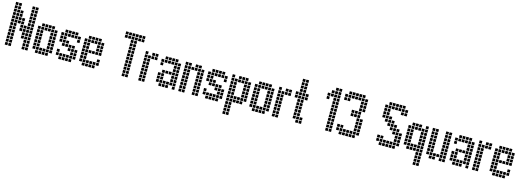

<svg xmlns="http://www.w3.org/2000/svg" viewBox="3 -1640 7594 2779"><g transform="rotate(15 3800.0 -250.0)"><path d="M5 -645V-605H45V-645ZM5 -595V-555H45V-595ZM5 -545V-505H45V-545ZM5 -495V-455H45V-495ZM5 -445V-405H45V-445ZM5 -395V-355H45V-395ZM5 -345V-305H45V-345ZM5 -295V-255H45V-295ZM5 -245V-205H45V-245ZM5 -145V-105H45V-145ZM5 -95V-55H45V-95ZM5 -45V-5H45V-45ZM5 -195V-155H45V-195ZM55 -645V-605H95V-645ZM55 -595V-555H95V-595ZM55 -545V-505H95V-545ZM55 -495V-455H95V-495ZM55 -445V-405H95V-445ZM55 -395V-355H95V-395ZM55 -345V-305H95V-345ZM55 -295V-255H95V-295ZM55 -245V-205H95V-245ZM55 -195V-155H95V-195ZM55 -145V-105H95V-145ZM55 -95V-55H95V-95ZM55 -45V-5H95V-45ZM105 -545V-505H145V-545ZM105 -495V-455H145V-495ZM105 -445V-405H145V-445ZM105 -395V-355H145V-395ZM155 -445V-405H195V-445ZM155 -395V-355H195V-395ZM155 -345V-305H195V-345ZM155 -295V-255H195V-295ZM205 -345V-305H245V-345ZM205 -295V-255H245V-295ZM205 -245V-205H245V-245ZM205 -195V-155H245V-195ZM255 -645V-605H295V-645ZM255 -595V-555H295V-595ZM255 -545V-505H295V-545ZM255 -495V-455H295V-495ZM255 -445V-405H295V-445ZM255 -395V-355H295V-395ZM255 -345V-305H295V-345ZM255 -295V-255H295V-295ZM255 -245V-205H295V-245ZM255 -195V-155H295V-195ZM255 -145V-105H295V-145ZM255 -95V-55H295V-95ZM255 -45V-5H295V-45ZM305 -645V-605H345V-645ZM305 -595V-555H345V-595ZM305 -545V-505H345V-545ZM305 -495V-455H345V-495ZM305 -445V-405H345V-445ZM305 -395V-355H345V-395ZM305 -345V-305H345V-345ZM305 -295V-255H345V-295ZM305 -245V-205H345V-245ZM305 -195V-155H345V-195ZM305 -145V-105H345V-145ZM305 -95V-55H345V-95ZM305 -45V-5H345V-45Z M405 -395V-355H445V-395ZM405 -345V-305H445V-345ZM405 -295V-255H445V-295ZM405 -245V-205H445V-245ZM405 -195V-155H445V-195ZM405 -145V-105H445V-145ZM405 -95V-55H445V-95ZM455 -445V-405H495V-445ZM455 -395V-355H495V-395ZM455 -345V-305H495V-345ZM455 -295V-255H495V-295ZM455 -245V-205H495V-245ZM455 -195V-155H495V-195ZM455 -145V-105H495V-145ZM455 -95V-55H495V-95ZM455 -45V-5H495V-45ZM505 -95V-55H545V-95ZM505 -45V-5H545V-45ZM555 -45V-5H595V-45ZM555 -95V-55H595V-95ZM505 -445V-405H545V-445ZM555 -445V-405H595V-445ZM605 -445V-405H645V-445ZM605 -395V-355H645V-395ZM605 -345V-305H645V-345ZM605 -295V-255H645V-295ZM605 -245V-205H645V-245ZM605 -195V-155H645V-195ZM605 -145V-105H645V-145ZM605 -95V-55H645V-95ZM605 -45V-5H645V-45ZM655 -395V-355H695V-395ZM655 -345V-305H695V-345ZM655 -295V-255H695V-295ZM655 -245V-205H695V-245ZM655 -195V-155H695V-195ZM655 -145V-105H695V-145ZM655 -95V-55H695V-95ZM555 -395V-355H595V-395ZM505 -395V-355H545V-395Z M755 -145V-105H795V-145ZM755 -95V-55H795V-95ZM805 -95V-55H845V-95ZM805 -45V-5H845V-45ZM855 -45V-5H895V-45ZM855 -95V-55H895V-95ZM905 -95V-55H945V-95ZM905 -45V-5H945V-45ZM955 -45V-5H995V-45ZM955 -95V-55H995V-95ZM955 -145V-105H995V-145ZM955 -195V-155H995V-195ZM955 -245V-205H995V-245ZM1005 -195V-155H1045V-195ZM1005 -145V-105H1045V-145ZM1005 -95V-55H1045V-95ZM905 -195V-155H945V-195ZM905 -245V-205H945V-245ZM855 -295V-255H895V-295ZM855 -245V-205H895V-245ZM805 -295V-255H845V-295ZM805 -345V-305H845V-345ZM805 -395V-355H845V-395ZM805 -445V-405H845V-445ZM755 -395V-355H795V-395ZM755 -345V-305H795V-345ZM955 -445V-405H995V-445ZM905 -445V-405H945V-445ZM855 -445V-405H895V-445ZM1005 -395V-355H1045V-395ZM805 -245V-205H845V-245ZM755 -295V-255H795V-295ZM855 -395V-355H895V-395ZM905 -395V-355H945V-395ZM955 -395V-355H995V-395ZM1005 -345V-305H1045V-345Z M1155 -45V-5H1195V-45ZM1205 -45V-5H1245V-45ZM1255 -45V-5H1295V-45ZM1305 -45V-5H1345V-45ZM1105 -95V-55H1145V-95ZM1155 -95V-55H1195V-95ZM1205 -95V-55H1245V-95ZM1255 -95V-55H1295V-95ZM1305 -95V-55H1345V-95ZM1355 -95V-55H1395V-95ZM1155 -445V-405H1195V-445ZM1205 -445V-405H1245V-445ZM1255 -445V-405H1295V-445ZM1305 -445V-405H1345V-445ZM1105 -395V-355H1145V-395ZM1105 -345V-305H1145V-345ZM1105 -295V-255H1145V-295ZM1105 -245V-205H1145V-245ZM1105 -195V-155H1145V-195ZM1105 -145V-105H1145V-145ZM1155 -395V-355H1195V-395ZM1155 -345V-305H1195V-345ZM1155 -295V-255H1195V-295ZM1155 -245V-205H1195V-245ZM1155 -195V-155H1195V-195ZM1155 -145V-105H1195V-145ZM1205 -245V-205H1245V-245ZM1255 -245V-205H1295V-245ZM1305 -245V-205H1345V-245ZM1355 -245V-205H1395V-245ZM1305 -395V-355H1345V-395ZM1305 -345V-305H1345V-345ZM1305 -295V-255H1345V-295ZM1355 -395V-355H1395V-395ZM1355 -345V-305H1395V-345ZM1355 -295V-255H1395V-295ZM1355 -145V-105H1395V-145ZM1255 -395V-355H1295V-395ZM1205 -395V-355H1245V-395Z M1655 -645V-605H1695V-645ZM1655 -595V-555H1695V-595ZM1705 -595V-555H1745V-595ZM1705 -645V-605H1745V-645ZM1755 -645V-605H1795V-645ZM1755 -595V-555H1795V-595ZM1755 -545V-505H1795V-545ZM1755 -495V-455H1795V-495ZM1755 -445V-405H1795V-445ZM1755 -395V-355H1795V-395ZM1755 -345V-305H1795V-345ZM1755 -295V-255H1795V-295ZM1755 -245V-205H1795V-245ZM1755 -195V-155H1795V-195ZM1755 -145V-105H1795V-145ZM1755 -95V-55H1795V-95ZM1755 -45V-5H1795V-45ZM1805 -45V-5H1845V-45ZM1805 -95V-55H1845V-95ZM1805 -145V-105H1845V-145ZM1805 -195V-155H1845V-195ZM1805 -245V-205H1845V-245ZM1805 -295V-255H1845V-295ZM1805 -345V-305H1845V-345ZM1805 -395V-355H1845V-395ZM1805 -445V-405H1845V-445ZM1805 -495V-455H1845V-495ZM1805 -545V-505H1845V-545ZM1805 -595V-555H1845V-595ZM1805 -645V-605H1845V-645ZM1855 -645V-605H1895V-645ZM1855 -595V-555H1895V-595ZM1905 -595V-555H1945V-595ZM1905 -645V-605H1945V-645Z M2005 -445V-405H2045V-445ZM2005 -395V-355H2045V-395ZM2005 -345V-305H2045V-345ZM2005 -295V-255H2045V-295ZM2005 -245V-205H2045V-245ZM2005 -195V-155H2045V-195ZM2005 -145V-105H2045V-145ZM2005 -95V-55H2045V-95ZM2005 -45V-5H2045V-45ZM2055 -395V-355H2095V-395ZM2055 -345V-305H2095V-345ZM2055 -295V-255H2095V-295ZM2055 -245V-205H2095V-245ZM2055 -195V-155H2095V-195ZM2055 -145V-105H2095V-145ZM2055 -95V-55H2095V-95ZM2055 -45V-5H2095V-45ZM2105 -445V-405H2145V-445ZM2155 -445V-405H2195V-445ZM2155 -395V-355H2195V-395ZM2105 -395V-355H2145V-395Z M2255 -95V-55H2295V-95ZM2255 -145V-105H2295V-145ZM2255 -195V-155H2295V-195ZM2305 -245V-205H2345V-245ZM2305 -195V-155H2345V-195ZM2305 -145V-105H2345V-145ZM2305 -95V-55H2345V-95ZM2305 -45V-5H2345V-45ZM2355 -95V-55H2395V-95ZM2405 -95V-55H2445V-95ZM2405 -45V-5H2445V-45ZM2355 -45V-5H2395V-45ZM2455 -95V-55H2495V-95ZM2455 -145V-105H2495V-145ZM2455 -195V-155H2495V-195ZM2455 -245V-205H2495V-245ZM2455 -295V-255H2495V-295ZM2505 -45V-5H2545V-45ZM2505 -95V-55H2545V-95ZM2505 -145V-105H2545V-145ZM2505 -195V-155H2545V-195ZM2505 -245V-205H2545V-245ZM2505 -295V-255H2545V-295ZM2455 -345V-305H2495V-345ZM2455 -395V-355H2495V-395ZM2505 -395V-355H2545V-395ZM2505 -345V-305H2545V-345ZM2455 -445V-405H2495V-445ZM2405 -445V-405H2445V-445ZM2355 -445V-405H2395V-445ZM2305 -445V-405H2345V-445ZM2255 -395V-355H2295V-395ZM2355 -245V-205H2395V-245ZM2405 -245V-205H2445V-245ZM2255 -345V-305H2295V-345ZM2305 -395V-355H2345V-395ZM2355 -395V-355H2395V-395ZM2405 -395V-355H2445V-395Z M2605 -445V-405H2645V-445ZM2605 -395V-355H2645V-395ZM2605 -345V-305H2645V-345ZM2605 -295V-255H2645V-295ZM2605 -245V-205H2645V-245ZM2605 -195V-155H2645V-195ZM2605 -145V-105H2645V-145ZM2605 -95V-55H2645V-95ZM2605 -45V-5H2645V-45ZM2655 -45V-5H2695V-45ZM2655 -95V-55H2695V-95ZM2655 -145V-105H2695V-145ZM2655 -195V-155H2695V-195ZM2655 -245V-205H2695V-245ZM2655 -295V-255H2695V-295ZM2655 -345V-305H2695V-345ZM2655 -395V-355H2695V-395ZM2655 -445V-405H2695V-445ZM2755 -445V-405H2795V-445ZM2805 -445V-405H2845V-445ZM2855 -395V-355H2895V-395ZM2855 -345V-305H2895V-345ZM2855 -295V-255H2895V-295ZM2855 -245V-205H2895V-245ZM2855 -195V-155H2895V-195ZM2855 -145V-105H2895V-145ZM2855 -95V-55H2895V-95ZM2855 -45V-5H2895V-45ZM2805 -395V-355H2845V-395ZM2805 -345V-305H2845V-345ZM2805 -295V-255H2845V-295ZM2805 -245V-205H2845V-245ZM2805 -195V-155H2845V-195ZM2805 -145V-105H2845V-145ZM2805 -95V-55H2845V-95ZM2805 -45V-5H2845V-45ZM2755 -395V-355H2795V-395ZM2705 -395V-355H2745V-395Z M2955 -145V-105H2995V-145ZM2955 -95V-55H2995V-95ZM3005 -95V-55H3045V-95ZM3005 -45V-5H3045V-45ZM3055 -45V-5H3095V-45ZM3055 -95V-55H3095V-95ZM3105 -95V-55H3145V-95ZM3105 -45V-5H3145V-45ZM3155 -45V-5H3195V-45ZM3155 -95V-55H3195V-95ZM3155 -145V-105H3195V-145ZM3155 -195V-155H3195V-195ZM3155 -245V-205H3195V-245ZM3205 -195V-155H3245V-195ZM3205 -145V-105H3245V-145ZM3205 -95V-55H3245V-95ZM3105 -195V-155H3145V-195ZM3105 -245V-205H3145V-245ZM3055 -295V-255H3095V-295ZM3055 -245V-205H3095V-245ZM3005 -295V-255H3045V-295ZM3005 -345V-305H3045V-345ZM3005 -395V-355H3045V-395ZM3005 -445V-405H3045V-445ZM2955 -395V-355H2995V-395ZM2955 -345V-305H2995V-345ZM3155 -445V-405H3195V-445ZM3105 -445V-405H3145V-445ZM3055 -445V-405H3095V-445ZM3205 -395V-355H3245V-395ZM3005 -245V-205H3045V-245ZM2955 -295V-255H2995V-295ZM3055 -395V-355H3095V-395ZM3105 -395V-355H3145V-395ZM3155 -395V-355H3195V-395ZM3205 -345V-305H3245V-345Z M3305 5V45H3345V5ZM3305 55V95H3345V55ZM3305 105V145H3345V105ZM3355 105V145H3395V105ZM3355 55V95H3395V55ZM3355 5V45H3395V5ZM3305 -45V-5H3345V-45ZM3305 -95V-55H3345V-95ZM3305 -145V-105H3345V-145ZM3305 -195V-155H3345V-195ZM3305 -245V-205H3345V-245ZM3305 -295V-255H3345V-295ZM3305 -345V-305H3345V-345ZM3305 -395V-355H3345V-395ZM3305 -445V-405H3345V-445ZM3355 -395V-355H3395V-395ZM3355 -345V-305H3395V-345ZM3355 -295V-255H3395V-295ZM3355 -245V-205H3395V-245ZM3355 -195V-155H3395V-195ZM3355 -145V-105H3395V-145ZM3355 -95V-55H3395V-95ZM3355 -45V-5H3395V-45ZM3405 -95V-55H3445V-95ZM3455 -95V-55H3495V-95ZM3505 -95V-55H3545V-95ZM3555 -145V-105H3595V-145ZM3505 -145V-105H3545V-145ZM3455 -145V-105H3495V-145ZM3405 -145V-105H3445V-145ZM3555 -195V-155H3595V-195ZM3555 -245V-205H3595V-245ZM3555 -295V-255H3595V-295ZM3555 -345V-305H3595V-345ZM3555 -395V-355H3595V-395ZM3505 -445V-405H3545V-445ZM3505 -395V-355H3545V-395ZM3505 -345V-305H3545V-345ZM3505 -295V-255H3545V-295ZM3505 -245V-205H3545V-245ZM3505 -195V-155H3545V-195ZM3455 -445V-405H3495V-445ZM3405 -445V-405H3445V-445ZM3455 -395V-355H3495V-395ZM3405 -395V-355H3445V-395Z M3655 -395V-355H3695V-395ZM3655 -345V-305H3695V-345ZM3655 -295V-255H3695V-295ZM3655 -245V-205H3695V-245ZM3655 -195V-155H3695V-195ZM3655 -145V-105H3695V-145ZM3655 -95V-55H3695V-95ZM3705 -445V-405H3745V-445ZM3705 -395V-355H3745V-395ZM3705 -345V-305H3745V-345ZM3705 -295V-255H3745V-295ZM3705 -245V-205H3745V-245ZM3705 -195V-155H3745V-195ZM3705 -145V-105H3745V-145ZM3705 -95V-55H3745V-95ZM3705 -45V-5H3745V-45ZM3755 -95V-55H3795V-95ZM3755 -45V-5H3795V-45ZM3805 -45V-5H3845V-45ZM3805 -95V-55H3845V-95ZM3755 -445V-405H3795V-445ZM3805 -445V-405H3845V-445ZM3855 -445V-405H3895V-445ZM3855 -395V-355H3895V-395ZM3855 -345V-305H3895V-345ZM3855 -295V-255H3895V-295ZM3855 -245V-205H3895V-245ZM3855 -195V-155H3895V-195ZM3855 -145V-105H3895V-145ZM3855 -95V-55H3895V-95ZM3855 -45V-5H3895V-45ZM3905 -395V-355H3945V-395ZM3905 -345V-305H3945V-345ZM3905 -295V-255H3945V-295ZM3905 -245V-205H3945V-245ZM3905 -195V-155H3945V-195ZM3905 -145V-105H3945V-145ZM3905 -95V-55H3945V-95ZM3805 -395V-355H3845V-395ZM3755 -395V-355H3795V-395Z M4005 -445V-405H4045V-445ZM4005 -395V-355H4045V-395ZM4005 -345V-305H4045V-345ZM4005 -295V-255H4045V-295ZM4005 -245V-205H4045V-245ZM4005 -195V-155H4045V-195ZM4005 -145V-105H4045V-145ZM4005 -95V-55H4045V-95ZM4005 -45V-5H4045V-45ZM4055 -395V-355H4095V-395ZM4055 -345V-305H4095V-345ZM4055 -295V-255H4095V-295ZM4055 -245V-205H4095V-245ZM4055 -195V-155H4095V-195ZM4055 -145V-105H4095V-145ZM4055 -95V-55H4095V-95ZM4055 -45V-5H4095V-45ZM4105 -445V-405H4145V-445ZM4155 -445V-405H4195V-445ZM4155 -395V-355H4195V-395ZM4105 -395V-355H4145V-395Z M4305 -645V-605H4345V-645ZM4305 -595V-555H4345V-595ZM4305 -545V-505H4345V-545ZM4305 -495V-455H4345V-495ZM4305 -445V-405H4345V-445ZM4305 -395V-355H4345V-395ZM4305 -345V-305H4345V-345ZM4305 -295V-255H4345V-295ZM4305 -245V-205H4345V-245ZM4305 -195V-155H4345V-195ZM4305 -145V-105H4345V-145ZM4305 -95V-55H4345V-95ZM4355 -45V-5H4395V-45ZM4355 -95V-55H4395V-95ZM4355 -145V-105H4395V-145ZM4355 -195V-155H4395V-195ZM4355 -245V-205H4395V-245ZM4355 -295V-255H4395V-295ZM4355 -345V-305H4395V-345ZM4355 -395V-355H4395V-395ZM4355 -445V-405H4395V-445ZM4355 -495V-455H4395V-495ZM4355 -545V-505H4395V-545ZM4355 -595V-555H4395V-595ZM4355 -645V-605H4395V-645ZM4255 -445V-405H4295V-445ZM4405 -445V-405H4445V-445ZM4405 -95V-55H4445V-95ZM4405 -45V-5H4445V-45ZM4255 -395V-355H4295V-395ZM4405 -395V-355H4445V-395Z M4705 -495V-455H4745V-495ZM4705 -545V-505H4745V-545ZM4755 -595V-555H4795V-595ZM4755 -545V-505H4795V-545ZM4805 -645V-605H4845V-645ZM4805 -595V-555H4845V-595ZM4805 -545V-505H4845V-545ZM4805 -395V-355H4845V-395ZM4805 -295V-255H4845V-295ZM4805 -245V-205H4845V-245ZM4805 -145V-105H4845V-145ZM4805 -95V-55H4845V-95ZM4805 -45V-5H4845V-45ZM4805 -495V-455H4845V-495ZM4805 -445V-405H4845V-445ZM4805 -345V-305H4845V-345ZM4805 -195V-155H4845V-195ZM4855 -645V-605H4895V-645ZM4855 -595V-555H4895V-595ZM4855 -545V-505H4895V-545ZM4855 -495V-455H4895V-495ZM4855 -445V-405H4895V-445ZM4855 -395V-355H4895V-395ZM4855 -345V-305H4895V-345ZM4855 -295V-255H4895V-295ZM4855 -245V-205H4895V-245ZM4855 -195V-155H4895V-195ZM4855 -145V-105H4895V-145ZM4855 -95V-55H4895V-95ZM4855 -45V-5H4895V-45Z M4955 -595V-555H4995V-595ZM4955 -545V-505H4995V-545ZM5005 -545V-505H5045V-545ZM5005 -595V-555H5045V-595ZM5005 -645V-605H5045V-645ZM5055 -645V-605H5095V-645ZM5105 -645V-605H5145V-645ZM5155 -645V-605H5195V-645ZM5205 -645V-605H5245V-645ZM5055 -595V-555H5095V-595ZM5105 -595V-555H5145V-595ZM5155 -595V-555H5195V-595ZM5205 -595V-555H5245V-595ZM5255 -595V-555H5295V-595ZM5205 -545V-505H5245V-545ZM5255 -545V-505H5295V-545ZM5255 -495V-455H5295V-495ZM5255 -445V-405H5295V-445ZM5205 -445V-405H5245V-445ZM5205 -495V-455H5245V-495ZM5105 -395V-355H5145V-395ZM5105 -345V-305H5145V-345ZM5155 -345V-305H5195V-345ZM5155 -395V-355H5195V-395ZM5205 -345V-305H5245V-345ZM5205 -395V-355H5245V-395ZM5205 -295V-255H5245V-295ZM5255 -295V-255H5295V-295ZM5255 -245V-205H5295V-245ZM5255 -195V-155H5295V-195ZM5255 -145V-105H5295V-145ZM5255 -95V-55H5295V-95ZM5205 -95V-55H5245V-95ZM5205 -145V-105H5245V-145ZM5205 -195V-155H5245V-195ZM5205 -245V-205H5245V-245ZM4955 -145V-105H4995V-145ZM5005 -145V-105H5045V-145ZM5005 -95V-55H5045V-95ZM4955 -95V-55H4995V-95ZM5005 -45V-5H5045V-45ZM5055 -45V-5H5095V-45ZM5105 -45V-5H5145V-45ZM5155 -45V-5H5195V-45ZM5205 -45V-5H5245V-45ZM5155 -95V-55H5195V-95ZM5105 -95V-55H5145V-95ZM5055 -95V-55H5095V-95Z M5555 -145V-105H5595V-145ZM5555 -95V-55H5595V-95ZM5605 -145V-105H5645V-145ZM5605 -95V-55H5645V-95ZM5605 -45V-5H5645V-45ZM5655 -95V-55H5695V-95ZM5705 -95V-55H5745V-95ZM5755 -95V-55H5795V-95ZM5805 -95V-55H5845V-95ZM5855 -95V-55H5895V-95ZM5805 -45V-5H5845V-45ZM5755 -45V-5H5795V-45ZM5705 -45V-5H5745V-45ZM5655 -45V-5H5695V-45ZM5805 -245V-205H5845V-245ZM5805 -195V-155H5845V-195ZM5805 -145V-105H5845V-145ZM5855 -145V-105H5895V-145ZM5855 -195V-155H5895V-195ZM5855 -245V-205H5895V-245ZM5805 -295V-255H5845V-295ZM5755 -295V-255H5795V-295ZM5755 -245V-205H5795V-245ZM5755 -345V-305H5795V-345ZM5705 -345V-305H5745V-345ZM5705 -295V-255H5745V-295ZM5705 -395V-355H5745V-395ZM5655 -395V-355H5695V-395ZM5655 -345V-305H5695V-345ZM5655 -445V-405H5695V-445ZM5605 -445V-405H5645V-445ZM5605 -395V-355H5645V-395ZM5555 -445V-405H5595V-445ZM5555 -495V-455H5595V-495ZM5555 -545V-505H5595V-545ZM5555 -595V-555H5595V-595ZM5605 -645V-605H5645V-645ZM5605 -595V-555H5645V-595ZM5605 -545V-505H5645V-545ZM5605 -495V-455H5645V-495ZM5655 -645V-605H5695V-645ZM5705 -645V-605H5745V-645ZM5755 -645V-605H5795V-645ZM5805 -645V-605H5845V-645ZM5655 -595V-555H5695V-595ZM5705 -595V-555H5745V-595ZM5755 -595V-555H5795V-595ZM5805 -595V-555H5845V-595ZM5855 -595V-555H5895V-595ZM5855 -545V-505H5895V-545ZM5805 -545V-505H5845V-545Z M5955 -145V-105H5995V-145ZM5955 -195V-155H5995V-195ZM5955 -245V-205H5995V-245ZM5955 -295V-255H5995V-295ZM5955 -345V-305H5995V-345ZM5955 -395V-355H5995V-395ZM6005 -95V-55H6045V-95ZM6055 -95V-55H6095V-95ZM6105 -95V-55H6145V-95ZM6155 -45V-5H6195V-45ZM6205 -45V-5H6245V-45ZM6155 5V45H6195V5ZM6155 55V95H6195V55ZM6155 105V145H6195V105ZM6205 105V145H6245V105ZM6205 55V95H6245V55ZM6205 5V45H6245V5ZM6155 -95V-55H6195V-95ZM6155 -145V-105H6195V-145ZM6155 -195V-155H6195V-195ZM6155 -245V-205H6195V-245ZM6155 -295V-255H6195V-295ZM6155 -345V-305H6195V-345ZM6155 -395V-355H6195V-395ZM6205 -445V-405H6245V-445ZM6205 -395V-355H6245V-395ZM6205 -345V-305H6245V-345ZM6205 -295V-255H6245V-295ZM6205 -245V-205H6245V-245ZM6205 -195V-155H6245V-195ZM6205 -145V-105H6245V-145ZM6205 -95V-55H6245V-95ZM6005 -445V-405H6045V-445ZM6055 -445V-405H6095V-445ZM6105 -445V-405H6145V-445ZM6005 -395V-355H6045V-395ZM6005 -345V-305H6045V-345ZM6005 -295V-255H6045V-295ZM6005 -245V-205H6045V-245ZM6005 -195V-155H6045V-195ZM6005 -145V-105H6045V-145ZM6055 -145V-105H6095V-145ZM6105 -145V-105H6145V-145ZM6055 -395V-355H6095V-395ZM6105 -395V-355H6145V-395Z M6305 -445V-405H6345V-445ZM6305 -395V-355H6345V-395ZM6305 -345V-305H6345V-345ZM6305 -295V-255H6345V-295ZM6305 -245V-205H6345V-245ZM6305 -195V-155H6345V-195ZM6305 -145V-105H6345V-145ZM6305 -95V-55H6345V-95ZM6355 -445V-405H6395V-445ZM6355 -395V-355H6395V-395ZM6355 -345V-305H6395V-345ZM6355 -295V-255H6395V-295ZM6355 -245V-205H6395V-245ZM6355 -195V-155H6395V-195ZM6355 -145V-105H6395V-145ZM6355 -95V-55H6395V-95ZM6355 -45V-5H6395V-45ZM6505 -445V-405H6545V-445ZM6505 -395V-355H6545V-395ZM6505 -345V-305H6545V-345ZM6505 -295V-255H6545V-295ZM6505 -245V-205H6545V-245ZM6505 -195V-155H6545V-195ZM6505 -145V-105H6545V-145ZM6505 -95V-55H6545V-95ZM6505 -45V-5H6545V-45ZM6555 -45V-5H6595V-45ZM6555 -95V-55H6595V-95ZM6555 -145V-105H6595V-145ZM6555 -195V-155H6595V-195ZM6555 -245V-205H6595V-245ZM6555 -295V-255H6595V-295ZM6555 -345V-305H6595V-345ZM6555 -395V-355H6595V-395ZM6555 -445V-405H6595V-445ZM6405 -95V-55H6445V-95ZM6455 -95V-55H6495V-95ZM6405 -45V-5H6445V-45Z M6655 -95V-55H6695V-95ZM6655 -145V-105H6695V-145ZM6655 -195V-155H6695V-195ZM6705 -245V-205H6745V-245ZM6705 -195V-155H6745V-195ZM6705 -145V-105H6745V-145ZM6705 -95V-55H6745V-95ZM6705 -45V-5H6745V-45ZM6755 -95V-55H6795V-95ZM6805 -95V-55H6845V-95ZM6805 -45V-5H6845V-45ZM6755 -45V-5H6795V-45ZM6855 -95V-55H6895V-95ZM6855 -145V-105H6895V-145ZM6855 -195V-155H6895V-195ZM6855 -245V-205H6895V-245ZM6855 -295V-255H6895V-295ZM6905 -45V-5H6945V-45ZM6905 -95V-55H6945V-95ZM6905 -145V-105H6945V-145ZM6905 -195V-155H6945V-195ZM6905 -245V-205H6945V-245ZM6905 -295V-255H6945V-295ZM6855 -345V-305H6895V-345ZM6855 -395V-355H6895V-395ZM6905 -395V-355H6945V-395ZM6905 -345V-305H6945V-345ZM6855 -445V-405H6895V-445ZM6805 -445V-405H6845V-445ZM6755 -445V-405H6795V-445ZM6705 -445V-405H6745V-445ZM6655 -395V-355H6695V-395ZM6755 -245V-205H6795V-245ZM6805 -245V-205H6845V-245ZM6655 -345V-305H6695V-345ZM6705 -395V-355H6745V-395ZM6755 -395V-355H6795V-395ZM6805 -395V-355H6845V-395Z M7005 -445V-405H7045V-445ZM7005 -395V-355H7045V-395ZM7005 -345V-305H7045V-345ZM7005 -295V-255H7045V-295ZM7005 -245V-205H7045V-245ZM7005 -195V-155H7045V-195ZM7005 -145V-105H7045V-145ZM7005 -95V-55H7045V-95ZM7005 -45V-5H7045V-45ZM7055 -395V-355H7095V-395ZM7055 -345V-305H7095V-345ZM7055 -295V-255H7095V-295ZM7055 -245V-205H7095V-245ZM7055 -195V-155H7095V-195ZM7055 -145V-105H7095V-145ZM7055 -95V-55H7095V-95ZM7055 -45V-5H7095V-45ZM7105 -445V-405H7145V-445ZM7155 -445V-405H7195V-445ZM7155 -395V-355H7195V-395ZM7105 -395V-355H7145V-395Z M7305 -45V-5H7345V-45ZM7355 -45V-5H7395V-45ZM7405 -45V-5H7445V-45ZM7455 -45V-5H7495V-45ZM7255 -95V-55H7295V-95ZM7305 -95V-55H7345V-95ZM7355 -95V-55H7395V-95ZM7405 -95V-55H7445V-95ZM7455 -95V-55H7495V-95ZM7505 -95V-55H7545V-95ZM7305 -445V-405H7345V-445ZM7355 -445V-405H7395V-445ZM7405 -445V-405H7445V-445ZM7455 -445V-405H7495V-445ZM7255 -395V-355H7295V-395ZM7255 -345V-305H7295V-345ZM7255 -295V-255H7295V-295ZM7255 -245V-205H7295V-245ZM7255 -195V-155H7295V-195ZM7255 -145V-105H7295V-145ZM7305 -395V-355H7345V-395ZM7305 -345V-305H7345V-345ZM7305 -295V-255H7345V-295ZM7305 -245V-205H7345V-245ZM7305 -195V-155H7345V-195ZM7305 -145V-105H7345V-145ZM7355 -245V-205H7395V-245ZM7405 -245V-205H7445V-245ZM7455 -245V-205H7495V-245ZM7505 -245V-205H7545V-245ZM7455 -395V-355H7495V-395ZM7455 -345V-305H7495V-345ZM7455 -295V-255H7495V-295ZM7505 -395V-355H7545V-395ZM7505 -345V-305H7545V-345ZM7505 -295V-255H7545V-295ZM7505 -145V-105H7545V-145ZM7405 -395V-355H7445V-395ZM7355 -395V-355H7395V-395Z"/></g></svg>

Font: Nose Transport 13 Square
Style: Regular
Weight: 400
Designer: Nico Rohrbach
Foundry: Nose
Version: Version 1.400;Glyphs 3.2.3 (3260)